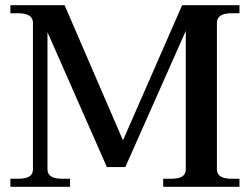

<svg xmlns="http://www.w3.org/2000/svg" viewBox="-20 -720 963 740"><path d="M20 -31H49Q78 -31 92.5 -39.5Q107 -48 107 -67V-632Q107 -669 49 -669H20V-700H229L454 -179L682 -700H903V-669H873Q816 -669 816 -632V-67Q816 -31 873 -31H903V0H609V-31H638Q667 -31 681.5 -39.5Q696 -48 696 -67V-601L463 -76H392L163 -596V-67Q163 -31 220 -31H250V0H20Z"/></svg>

Font: Taviraj Medium
Style: Regular
Weight: 500
Designer: Katatrad Team
Foundry: CadsonDemak
Version: Version 1.030